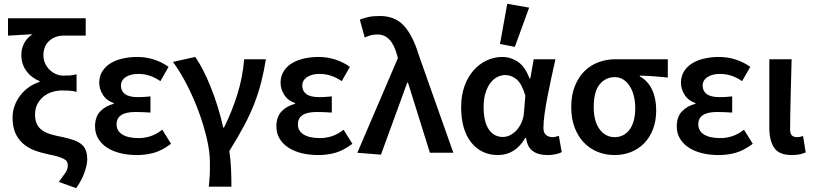

<svg xmlns="http://www.w3.org/2000/svg" viewBox="-20 -802 4268 1008"><path d="M380 186 289 153Q312 122 324 104Q336 86 336 66Q336 55 331.5 47Q327 39 315.5 32.5Q304 26 284 20Q264 14 233 8Q194 0 160 -13Q126 -26 100.5 -48.5Q75 -71 60.5 -104Q46 -137 46 -185Q46 -219 57.5 -249Q69 -279 88.5 -303.5Q108 -328 133.5 -345.5Q159 -363 188 -372V-376Q144 -394 118 -430Q92 -466 92 -514Q92 -548 107.5 -576.5Q123 -605 151 -622Q134 -621 120 -620.5Q106 -620 91.5 -619Q77 -618 60.5 -617Q44 -616 22 -615V-706H430V-615H314Q269 -615 238.5 -587.5Q208 -560 208 -511Q208 -489 216.5 -470Q225 -451 239.5 -436.5Q254 -422 273 -413.5Q292 -405 313 -405Q333 -405 347.5 -406Q362 -407 382 -412V-320Q361 -325 343.5 -326Q326 -327 306 -327Q278 -327 252 -318.5Q226 -310 206.5 -293.5Q187 -277 175.5 -254Q164 -231 164 -202Q164 -171 173.5 -151Q183 -131 201.5 -118Q220 -105 246.5 -97Q273 -89 306 -83Q344 -75 369.5 -65.5Q395 -56 410 -42.5Q425 -29 431.5 -10Q438 9 438 36Q438 60 424.5 100.5Q411 141 380 186Z M698 12Q651 12 611 2Q571 -8 542 -27Q513 -46 496 -74Q479 -102 479 -138Q479 -189 506.5 -217.5Q534 -246 577 -257V-261Q539 -274 520 -304.5Q501 -335 501 -367Q501 -402 517.5 -428Q534 -454 561.5 -470.5Q589 -487 625 -495Q661 -503 701 -503Q746 -503 788 -489.5Q830 -476 865 -451L822 -376Q767 -414 706 -414Q666 -414 640.5 -397.5Q615 -381 615 -352Q615 -324 636.5 -308Q658 -292 705 -292Q720 -292 736 -293Q752 -294 770 -296V-211Q728 -214 690 -214Q592 -214 592 -149Q592 -115 622 -96Q652 -77 709 -77Q738 -77 769 -86.5Q800 -96 832 -121L878 -47Q831 -12 789 0Q747 12 698 12Z M1076 178Q1078 162 1079 148.5Q1080 135 1081 120.5Q1082 106 1082 89Q1082 72 1082 49Q1082 -5 1066 -74Q1050 -143 1023.5 -215Q997 -287 962 -355.5Q927 -424 888 -477L1005 -503Q1025 -475 1046 -434Q1067 -393 1086.5 -344.5Q1106 -296 1123 -241.5Q1140 -187 1152 -132H1156Q1198 -217 1226 -306Q1254 -395 1262 -491H1376Q1366 -429 1352 -373.5Q1338 -318 1316.5 -261.5Q1295 -205 1262.5 -144Q1230 -83 1184 -9Q1191 36 1193 86Q1195 136 1195 178Z M1650 12Q1603 12 1563 2Q1523 -8 1494 -27Q1465 -46 1448 -74Q1431 -102 1431 -138Q1431 -189 1458.5 -217.5Q1486 -246 1529 -257V-261Q1491 -274 1472 -304.5Q1453 -335 1453 -367Q1453 -402 1469.5 -428Q1486 -454 1513.5 -470.5Q1541 -487 1577 -495Q1613 -503 1653 -503Q1698 -503 1740 -489.5Q1782 -476 1817 -451L1774 -376Q1719 -414 1658 -414Q1618 -414 1592.5 -397.5Q1567 -381 1567 -352Q1567 -324 1588.5 -308Q1610 -292 1657 -292Q1672 -292 1688 -293Q1704 -294 1722 -296V-211Q1680 -214 1642 -214Q1544 -214 1544 -149Q1544 -115 1574 -96Q1604 -77 1661 -77Q1690 -77 1721 -86.5Q1752 -96 1784 -121L1830 -47Q1783 -12 1741 0Q1699 12 1650 12Z M1980 10 1856 0 2069 -497 2064 -515Q2035 -621 1962 -621Q1940 -621 1925 -616.5Q1910 -612 1895 -605L1869 -699Q1890 -707 1913 -712.5Q1936 -718 1975 -718Q2054 -718 2101 -666.5Q2148 -615 2180 -509L2360 0H2237L2122 -368H2118Z M2594 12Q2507 12 2454 -54Q2401 -120 2401 -240Q2401 -302 2419 -351Q2437 -400 2467 -433.5Q2497 -467 2536 -485Q2575 -503 2617 -503Q2661 -503 2699 -477.5Q2737 -452 2760 -390H2764L2782 -491H2896Q2886 -446 2875 -395.5Q2864 -345 2854.5 -296Q2845 -247 2839 -204Q2833 -161 2833 -130Q2833 -105 2847 -93.5Q2861 -82 2881 -82Q2895 -82 2914 -89L2929 -3Q2917 3 2898.5 7.5Q2880 12 2854 12Q2806 12 2777 -9Q2748 -30 2742 -78H2738Q2685 12 2594 12ZM2620 -83Q2640 -83 2659.5 -93Q2679 -103 2694 -120.5Q2709 -138 2719 -161.5Q2729 -185 2731 -212L2738 -300Q2720 -362 2692.5 -385Q2665 -408 2633 -408Q2612 -408 2591.5 -398Q2571 -388 2555 -367Q2539 -346 2529 -314.5Q2519 -283 2519 -241Q2519 -163 2546 -123Q2573 -83 2620 -83ZM2605 -571 2643 -782 2758 -762 2683 -556Z M3206 12Q3159 12 3118 -4.5Q3077 -21 3046 -53Q3015 -85 2997 -132Q2979 -179 2979 -240Q2979 -304 2998.5 -351.5Q3018 -399 3050 -430Q3082 -461 3124 -476Q3166 -491 3211 -491H3486V-395Q3445 -399 3412 -401.5Q3379 -404 3339 -405V-401Q3381 -378 3403 -332Q3425 -286 3425 -223Q3425 -168 3408.5 -124.5Q3392 -81 3362.5 -50.5Q3333 -20 3293 -4Q3253 12 3206 12ZM3207 -82Q3256 -82 3285.5 -122Q3315 -162 3315 -234Q3315 -267 3308 -296.5Q3301 -326 3287 -348.5Q3273 -371 3253 -384Q3233 -397 3208 -397Q3159 -397 3128 -359Q3097 -321 3097 -240Q3097 -166 3127.5 -124Q3158 -82 3207 -82Z M3752 12Q3705 12 3665 2Q3625 -8 3596 -27Q3567 -46 3550 -74Q3533 -102 3533 -138Q3533 -189 3560.5 -217.5Q3588 -246 3631 -257V-261Q3593 -274 3574 -304.5Q3555 -335 3555 -367Q3555 -402 3571.5 -428Q3588 -454 3615.5 -470.5Q3643 -487 3679 -495Q3715 -503 3755 -503Q3800 -503 3842 -489.5Q3884 -476 3919 -451L3876 -376Q3821 -414 3760 -414Q3720 -414 3694.5 -397.5Q3669 -381 3669 -352Q3669 -324 3690.5 -308Q3712 -292 3759 -292Q3774 -292 3790 -293Q3806 -294 3824 -296V-211Q3782 -214 3744 -214Q3646 -214 3646 -149Q3646 -115 3676 -96Q3706 -77 3763 -77Q3792 -77 3823 -86.5Q3854 -96 3886 -121L3932 -47Q3885 -12 3843 0Q3801 12 3752 12Z M4137 12Q4070 12 4044.5 -26Q4019 -64 4019 -129V-491H4136Q4135 -445 4133.5 -395.5Q4132 -346 4131 -298Q4130 -250 4129 -205Q4128 -160 4128 -123Q4128 -100 4137.5 -91Q4147 -82 4165 -82Q4179 -82 4196 -88L4210 -2Q4196 4 4179.5 8Q4163 12 4137 12Z"/></svg>

Font: CV Source Sans Light
Style: Bold
Weight: 600
Designer: Paul D. Hunt
Foundry: Adobe Systems Incorporated
Version: Version 3.001